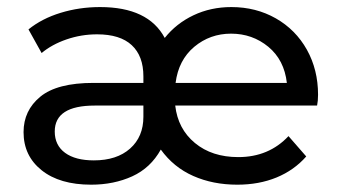

<svg xmlns="http://www.w3.org/2000/svg" viewBox="-20 -512 949 538"><path d="M868.5 -216.2C870.3 -224.8 871.2 -234.9 871.2 -246.6C871.2 -293.2 860.8 -335.2 840 -372.6C819.1 -410 790.1 -439.3 753 -460.5C715.9 -481.6 674.4 -492.2 628.4 -492.2C589.7 -492.2 554.3 -484.5 522.1 -469.2C489.9 -453.9 463.1 -432.7 441.6 -405.7C410.9 -463.4 350.5 -492.2 260.4 -492.2C221.7 -492.2 184.9 -486.8 150 -476.1C115 -465.4 84.9 -449.9 59.8 -429.6L96.6 -363.4C115.6 -379.3 138.9 -392.1 166.5 -401.6C194.1 -411.1 222.6 -415.8 252.1 -415.8C295 -415.8 327.4 -405.7 349.1 -385.5C370.9 -365.2 381.8 -336.1 381.8 -298.1V-279.7H242C173.9 -279.7 124.2 -266.8 92.9 -241C61.6 -215.3 46 -182.2 46 -141.7C46 -97.5 62.9 -61.9 96.6 -35C130.3 -8 176.6 5.5 235.5 5.5C277.8 5.5 316.2 -2.3 350.5 -17.9C384.9 -33.6 411.5 -58.6 430.6 -92.9C454.5 -59.8 484.8 -35.1 521.6 -18.9C558.4 -2.6 599.5 5.5 644.9 5.5C685.4 5.5 722 -1.2 754.9 -14.7C787.7 -28.2 815.4 -47.8 838.1 -73.6L788.4 -130.6C751.6 -91.4 704.7 -71.8 647.7 -71.8C598.6 -71.8 558.1 -84.9 526.2 -111.3C494.3 -137.7 475.9 -172.7 471 -216.2ZM524.4 -380.9C553.8 -405.4 588.2 -417.7 627.4 -417.7C667.3 -417.7 702.1 -405.4 731.9 -380.9C761.6 -356.3 778.9 -322.6 783.8 -279.7H472C477.5 -322.6 495 -356.3 524.4 -380.9ZM344.5 -95.7C319.7 -73.6 285.8 -62.6 242.9 -62.6C208.5 -62.6 181.7 -69.6 162.4 -83.7C143.1 -97.8 133.4 -117.8 133.4 -143.5C133.4 -192 170.8 -216.2 245.6 -216.2H381.8V-184.9C381.8 -147.5 369.4 -117.8 344.5 -95.7Z"/></svg>

Font: Montserrat Ace
Style: Regular
Weight: 500
Designer: Julieta Ulanovsky
Foundry: Julieta Ulanovsky
Version: Version 1